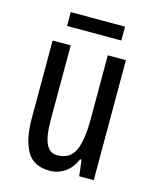

<svg xmlns="http://www.w3.org/2000/svg" viewBox="-106 -748 667 830"><g transform="rotate(15 228.0 -333.0)"><path d="M391 -537V0H326L317 -72H311Q294 -32 263.5 -11Q233 10 195 10Q122 10 92.5 -43.5Q63 -97 63 -187V-537H144V-202Q144 -131 160 -97Q176 -63 210 -63Q266 -63 288 -109Q310 -155 310 -251V-537ZM350 -676V-614H107V-676Z"/></g></svg>

Font: Noto Sans Gurmukhi ExtraCondensed
Style: Regular
Weight: 400
Width: 2
Designer: Jelle Bosma - Monotype Design Team
Foundry: Monotype Imaging Inc.
Version: Version 2.004; ttfautohint (v1.8.4.7-5d5b)